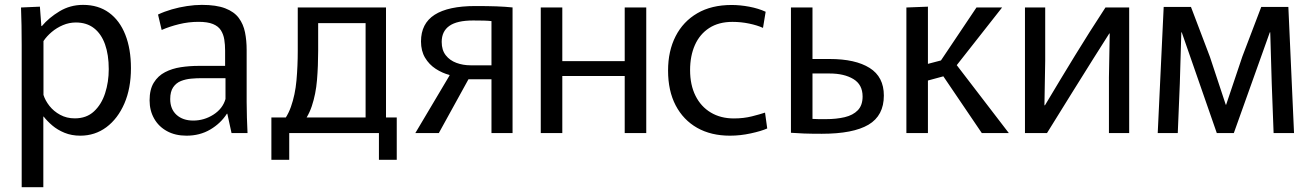

<svg xmlns="http://www.w3.org/2000/svg" viewBox="-20 -551 5426 795"><path d="M69.8 -365.1Q69.8 -406.6 69.1 -446Q68.4 -485.3 67 -520L145.2 -523.4L151.2 -443.1H153.4Q182.4 -477.6 226.5 -504.2Q270.6 -530.8 323.9 -530.8Q387.1 -530.8 431.4 -498.5Q475.7 -466.2 498.9 -407.3Q522.2 -348.3 522.2 -268.5Q522.2 -185.2 495 -122.4Q467.7 -59.6 420.6 -24.4Q373.4 10.8 312.4 10.8Q276.6 10.8 247.4 -1.1Q218.1 -13.1 196.6 -31.4Q175.2 -49.7 160.8 -68.3H159.4V224H69.8ZM289.7 -60.9Q338.2 -60.9 369.2 -89.8Q400.2 -118.6 415.2 -164.9Q430.3 -211.2 430.3 -264.6Q430.3 -324.4 414.8 -367.7Q399.3 -410.9 369.1 -434.4Q338.8 -457.9 294.1 -457.9Q266.4 -457.9 240.7 -447Q214.9 -436.1 194.1 -418.5Q173.3 -400.9 160 -380.9V-158Q167.3 -134.7 184.8 -112.4Q202.3 -90.2 229.1 -75.6Q255.9 -60.9 289.7 -60.9Z M752.2 10.8Q705.6 10.8 671.3 -8.1Q636.9 -26.9 618.2 -60.1Q599.4 -93.2 599.4 -135.6Q599.4 -180.7 616.9 -208.9Q634.3 -237.1 663.5 -252.2Q692.7 -267.3 728.8 -272.8Q764.9 -278.2 801.9 -278.2H912.1V-341.5Q912.1 -365.9 908.7 -387.3Q905.3 -408.6 894.7 -425.5Q884.1 -442.4 861.8 -451.5Q839.6 -460.6 801.8 -460.6Q760.9 -460.6 721.4 -450.9Q681.8 -441.2 649.4 -426.9L634.3 -490.8Q660.7 -503.3 691.4 -512.2Q722.1 -521.1 754.3 -525.9Q786.5 -530.8 815.8 -530.8Q875.7 -530.8 912.7 -516.5Q949.6 -502.3 968.7 -476.6Q987.7 -451 994.5 -417.1Q1001.3 -383.3 1001.3 -344.4V-128.2Q1001.3 -98.6 1002.4 -63.4Q1003.5 -28.1 1004.9 0H938.7L921.3 -80.1H919.5Q893.6 -39.9 850.5 -14.6Q807.4 10.8 752.2 10.8ZM780.2 -51.8Q825.3 -51.8 863.8 -76.4Q902.2 -101 913.7 -141.1V-227.3H813.7Q793.9 -227.3 771.4 -225.3Q748.9 -223.3 729.1 -215.5Q709.3 -207.6 697.1 -189.7Q684.8 -171.8 684.8 -140.7Q684.8 -99.3 710.9 -75.5Q737 -51.8 780.2 -51.8Z M1103.7 110.8V-64.7H1622.8V110.8H1549V0H1177.6V110.8ZM1129 -22.4Q1166.7 -58 1184.5 -108.3Q1202.3 -158.6 1207.6 -218.2Q1212.9 -277.8 1212.9 -340.2V-520H1297.4V-340.2Q1297.4 -278.2 1292.6 -219.9Q1287.8 -161.7 1271.1 -111.6Q1254.3 -61.5 1218.2 -22.4ZM1493.8 0V-520H1578.3V0ZM1260.6 -455.3V-520H1538.1V-455.3Z M1699.7 0 1841.4 -238.5V-240.5Q1811.2 -248.4 1784 -266.1Q1756.8 -283.8 1740 -312Q1723.2 -340.2 1723.2 -379.3Q1723.2 -453.7 1779.7 -489.9Q1836.3 -526 1947.7 -526Q2000.3 -526 2035.7 -524.7Q2071.1 -523.4 2102.3 -520.2V0H2015V-222.9H1919.8L1797 0ZM1928.2 -280.6H2015V-463.6Q2001.8 -465.2 1983.7 -465.7Q1965.6 -466.2 1939.3 -466.2Q1872 -466.2 1840.5 -443.7Q1808.9 -421.3 1808.9 -377.4Q1808.9 -343.6 1825.7 -322.2Q1842.4 -300.8 1869.8 -290.7Q1897.1 -280.6 1928.2 -280.6Z M2219.1 -520H2308.3V-297.9H2566.7V-520H2655.9V0H2566.7V-236.3H2308.3V0H2219.1Z M3002.6 10.8Q2924.1 10.8 2866.7 -21.7Q2809.3 -54.3 2777.7 -114.6Q2746.2 -174.9 2746.2 -258.8Q2746.2 -339.9 2777.5 -401Q2808.7 -462.1 2867.4 -496.2Q2926 -530.4 3009.3 -530.4Q3044.2 -530.4 3082.3 -523.3Q3120.4 -516.1 3150.3 -502.3L3139.3 -435.5Q3115.4 -446.4 3081.8 -453.4Q3048.2 -460.4 3012.9 -460.4Q2955.7 -460.4 2916.4 -434.9Q2877.2 -409.3 2857.3 -364.4Q2837.4 -319.4 2837.4 -260.8Q2837.4 -199.1 2859.9 -154.3Q2882.3 -109.4 2923.2 -85Q2964 -60.6 3018.9 -60.6Q3058.9 -60.6 3093.2 -69.2Q3127.5 -77.9 3147.7 -84.7L3156.8 -19.1Q3132.1 -8.1 3088.7 1.3Q3045.4 10.8 3002.6 10.8Z M3382.8 2.9Q3338.9 2.9 3308.9 1.8Q3278.9 0.6 3255 -1.2V-520H3344.2V-306.7H3415.3Q3521.9 -306.7 3580.8 -269.7Q3639.7 -232.7 3639.7 -155.4Q3639.7 -72.3 3576.2 -34.7Q3512.6 2.9 3382.8 2.9ZM3399.6 -57.7Q3443.2 -57.7 3477.6 -65.8Q3511.9 -73.9 3531.8 -94.4Q3551.7 -114.9 3551.7 -151.5Q3551.7 -200.7 3513.5 -223.7Q3475.4 -246.7 3415.1 -246.7H3344.2V-58.7Q3356.8 -57.7 3370.7 -57.7Q3384.6 -57.7 3399.6 -57.7Z M3733 -520 3822.2 -523.4V-286.6L3893.2 -305.2L3861.7 -279.2L4023.2 -520H4129.3L3922.1 -256.5L3923.6 -304.6L4157.2 0H4045.3L3864.6 -266.6L3906.8 -240.6L3822.2 -217.6V0H3733Z M4224 0V-520H4307.8V-299.1L4304.6 -115.1H4306.8Q4340.9 -172.5 4371.6 -223.1Q4402.3 -273.6 4431.4 -321.4Q4460.6 -369.3 4491.5 -417.9Q4522.5 -466.5 4557.3 -520H4655.5V0H4571.7V-231L4574.9 -412.3H4573.1Q4546.7 -370.8 4507.1 -308.1Q4467.6 -245.3 4419 -167.2Q4370.5 -89.1 4315.2 0Z M4798.4 -522.4H4911.3L4989.9 -315.4L5055.5 -117.2H5056.9L5124.2 -317.2L5202.4 -522.4H5314.6L5338.1 0H5253.5L5245.8 -204.8L5239.6 -417.1H5237.8L5088.8 0H5018.3L4873.2 -417.1H4871.4L4865.2 -205.4L4856.7 0H4773.7Z"/></svg>

Font: Murecho Thin
Style: Regular
Weight: 100
Designer: Neil Summerour
Foundry: Positype
Version: Version 1.010